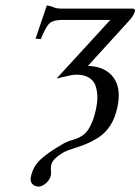

<svg xmlns="http://www.w3.org/2000/svg" viewBox="-20 -461 521 712"><path d="M306.2 -216.8Q371.1 -213.9 400.6 -173.8Q430.2 -133.8 415.5 -64Q407.2 -23.9 388.7 4.9Q369.6 33.2 345.5 48.6Q321.3 64 299.1 73Q276.9 82 252.9 89.4Q229 96.7 219.2 102.1Q174.8 127 169.9 150.9Q168 159.2 168.9 170.9Q169.9 182.6 168.9 188Q165 206.1 150.4 218.5Q135.7 231 123 231Q108.9 231 99.9 221.2Q90.8 211.4 94.7 193.8Q103 155.3 130.9 129.9Q157.2 105 214.8 71.8Q224.1 66.4 237.3 61.5Q251 57.1 260.7 54.2Q270.5 51.3 282.5 43.7Q294.4 36.1 303.2 25.1Q312 14.2 320.8 -6.3Q329.6 -26.9 335.9 -56.2Q340.8 -78.6 341.1 -98.6Q341.3 -118.7 335.7 -139.2Q330.1 -159.7 311.8 -171.9Q293.5 -184.1 263.2 -184.1Q254.9 -184.1 243.2 -181.9Q231.4 -179.7 213.4 -175.3Q195.3 -170.9 189.9 -169.9L389.2 -387.2H211.4Q178.7 -387.2 164.3 -375Q149.9 -362.8 131.3 -315.9L111.8 -317.9L153.8 -440.9Q169.4 -438.5 179.7 -433.8Q189.9 -429.2 206.1 -429.2H468.3Q481.9 -429.2 480.5 -420.9Q477.5 -405.3 461.4 -387.2Z"/></svg>

Font: Linux Biolinum G
Style: Italic
Weight: 400
Italic angle: -12°
Designer: Philipp H. Poll
Foundry: Philipp H. Poll
Version: Version 0.5.1